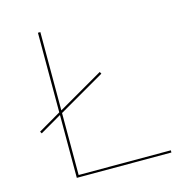

<svg xmlns="http://www.w3.org/2000/svg" viewBox="-99 -750 804 841"><g transform="rotate(-15 302.5 -329.0)"><path d="M576 -10V0H147V-285L49 -228L44 -237L147 -297V-658H158V-303L364 -422L369 -413L158 -291V-10Z"/></g></svg>

Font: Ysabeau SC Hairline
Style: Regular
Weight: 100
Designer: Christian Thalmann (Catharsis Fonts)
Version: Version 0.003